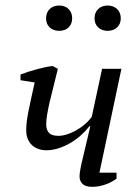

<svg xmlns="http://www.w3.org/2000/svg" viewBox="-20 -684 517 708"><path d="M409.7 -47.4V-25.4Q392.1 -11.7 367.9 -3.4Q343.8 4.9 320.3 4.9Q294.9 4.9 284.2 -6.1Q273.4 -17.1 273.4 -31.7Q273.4 -42.5 274.9 -51.5Q276.4 -60.5 278.8 -73.2L313 -218.3H309.6Q295.9 -200.7 277.8 -184.6Q259.8 -168.5 239 -156.5Q218.3 -144.5 195.8 -137.2Q173.3 -129.9 151.4 -129.9Q135.7 -129.9 122.1 -134.5Q108.4 -139.2 98.4 -148.4Q88.4 -157.7 82.5 -171.4Q76.7 -185.1 76.7 -203.6Q76.7 -219.7 78.6 -235.6Q80.6 -251.5 84.5 -271.5Q88.4 -291.5 94.2 -317.6Q100.1 -343.8 107.9 -379.9L55.7 -388.2V-409.2Q69.3 -414.6 85.2 -419.7Q101.1 -424.8 116.9 -429Q132.8 -433.1 147.7 -436.3Q162.6 -439.5 174.3 -440.4L193.4 -430.2Q184.6 -393.6 176.8 -363.3Q168.9 -333 163.1 -307.6Q157.2 -282.2 153.8 -261.7Q150.4 -241.2 150.4 -224.6Q150.4 -206.1 160.2 -194.6Q169.9 -183.1 195.8 -183.1Q210 -183.1 227.1 -188.5Q244.1 -193.8 261 -203.4Q277.8 -212.9 293 -225.8Q308.1 -238.8 318.4 -253.4L356.4 -430.2H427.7L346.7 -47.4ZM149.9 -616.2Q149.9 -637.7 163.1 -650.6Q176.3 -663.6 197.8 -663.6Q219.7 -663.6 232.9 -650.6Q246.1 -637.7 246.1 -616.2Q246.1 -595.7 232.9 -583Q219.7 -570.3 197.8 -570.3Q176.3 -570.3 163.1 -583Q149.9 -595.7 149.9 -616.2ZM328.6 -616.2Q328.6 -637.7 342 -650.6Q355.5 -663.6 376.5 -663.6Q398.4 -663.6 411.9 -650.6Q425.3 -637.7 425.3 -616.2Q425.3 -595.7 411.9 -583Q398.4 -570.3 376.5 -570.3Q355.5 -570.3 342 -583Q328.6 -595.7 328.6 -616.2Z"/></svg>

Font: PT Astra Serif
Style: Italic
Weight: 400
Italic angle: -16°
Designer: A.Korolkova, I. Chaeva
Foundry: ParaType Ltd
Version: Version 1.001